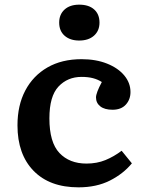

<svg xmlns="http://www.w3.org/2000/svg" viewBox="-20 -790 625 824"><path d="M317 14Q193 14 124 -57Q55 -128 55 -252Q55 -338 88.5 -401.5Q122 -465 183.5 -500.5Q245 -536 330 -536Q392 -536 439.5 -517Q487 -498 513.5 -466Q540 -434 540 -395Q540 -363 520 -341Q500 -319 463 -319Q429 -319 410.5 -333.5Q392 -348 392 -372Q392 -391 417 -438Q400 -449 379 -454.5Q358 -460 330 -460Q270 -460 231 -418.5Q192 -377 192 -282Q192 -179 235 -133.5Q278 -88 351 -88Q396 -88 432.5 -103Q469 -118 502 -143L546 -89Q509 -44 451.5 -15Q394 14 317 14ZM320 -616Q281 -616 257.5 -636.5Q234 -657 234 -693Q234 -728 257 -749Q280 -770 320 -770Q361 -770 384 -749.5Q407 -729 407 -693Q407 -658 383.5 -637Q360 -616 320 -616Z"/></svg>

Font: Literata 7pt SemiBold
Style: Regular
Weight: 600
Designer: Latin by Veronika Burian and Jose Scaglione. Greek by Irene Vlachou. Cyrillic by Vera Evstafieva.
Foundry: TypeTogether
Version: Version 3.002